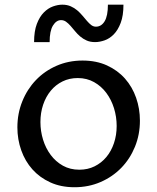

<svg xmlns="http://www.w3.org/2000/svg" viewBox="-20 -784 667 814"><path d="M295.9 9.8Q238.3 9.8 193.4 -10.7Q148.4 -31.2 117.4 -65.9Q86.4 -100.6 70.1 -146.7Q53.7 -192.9 53.7 -244.1Q53.7 -302.7 74.5 -354.2Q95.2 -405.8 132.1 -444.3Q168.9 -482.9 219.7 -505.1Q270.5 -527.3 330.1 -527.3Q388.2 -527.3 433.6 -506.6Q479 -485.8 510 -450.7Q541 -415.5 557.1 -369.4Q573.2 -323.2 573.2 -272.5Q573.2 -213.4 552.2 -161.9Q531.2 -110.4 494.1 -72.3Q457 -34.2 406.2 -12.2Q355.5 9.8 295.9 9.8ZM316.4 -64.5Q352.1 -64.5 381.1 -78.9Q410.2 -93.3 430.9 -118.2Q451.7 -143.1 463.1 -177Q474.6 -210.9 474.6 -250Q474.6 -288.6 463.4 -325Q452.1 -361.3 430.9 -389.9Q409.7 -418.5 378.9 -435.8Q348.1 -453.1 309.6 -453.1Q273.9 -453.1 244.9 -438.7Q215.8 -424.3 195.1 -399.2Q174.3 -374 162.8 -339.8Q151.4 -305.7 151.4 -266.6Q151.4 -228 162.6 -191.7Q173.8 -155.3 195.1 -127Q216.3 -98.6 246.8 -81.5Q277.3 -64.5 316.4 -64.5ZM383.3 -605.5Q362.8 -605.5 347.4 -612.3Q332 -619.1 319.8 -629.6Q307.6 -640.1 297.9 -652.1Q288.1 -664.1 278.8 -674.6Q269.5 -685.1 260 -691.9Q250.5 -698.7 238.8 -698.7Q218.8 -698.7 204.6 -675.8Q190.4 -652.8 190.4 -605.5H124.5Q124.5 -651.9 136.2 -682.6Q147.9 -713.4 166 -731.4Q184.1 -749.5 204.8 -756.8Q225.6 -764.2 244.1 -764.2Q264.2 -764.2 279.8 -757.3Q295.4 -750.5 307.6 -740Q319.8 -729.5 329.8 -717.5Q339.8 -705.6 348.9 -695.1Q357.9 -684.6 366.9 -677.7Q376 -670.9 386.7 -670.9Q409.7 -670.9 423.6 -693.8Q437.5 -716.8 437.5 -764.2H503.4Q503.4 -717.8 491.7 -687Q480 -656.2 462.2 -638.2Q444.3 -620.1 423.1 -612.8Q401.9 -605.5 383.3 -605.5Z"/></svg>

Font: Proza Libre
Style: Regular
Weight: 400
Designer: Jasper de Waard
Foundry: Jasper de Waard
Version: Version 1.000; ttfautohint (v1.4.1.8-43bc)